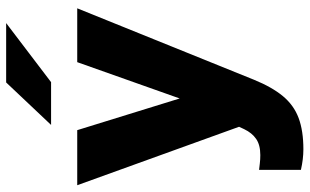

<svg xmlns="http://www.w3.org/2000/svg" viewBox="-211 -576 1006 624"><g transform="rotate(-90 292.0 -264.0)"><path d="M119 219Q87 219 52 211V75Q61 76 73.5 77.5Q86 79 100 79Q133 79 152.5 65.5Q172 52 184 27L192 10L2 -516H181L284 -183L402 -516H577L345 58Q321 117 291.5 152.5Q262 188 220.5 203.5Q179 219 119 219ZM198 -601 336 -747H529L337 -601Z"/></g></svg>

Font: Red Hat Text VF
Style: Regular
Weight: 400
Designer: Pentagram, MCKL
Foundry: Pentagram, MCKL
Version: Version 1.023